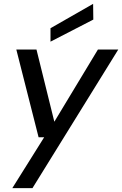

<svg xmlns="http://www.w3.org/2000/svg" viewBox="-20 -760 636 1000"><path d="M44 220 210 -45H181L65 -502H170L263 -126L490 -502H596L149 220ZM243 -543V-613L465 -740L466 -658Z"/></svg>

Font: DM Sans 16pt Medium
Style: Italic
Weight: 500
Italic angle: -10°
Version: Version 4.004;gftools[0.9.30]